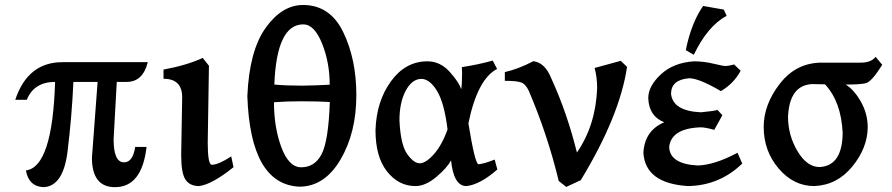

<svg xmlns="http://www.w3.org/2000/svg" viewBox="-20 -733 3594 774"><path d="M443.4 21.5Q350.6 21.5 350.6 -97.7L373.5 -402.8H275.9Q269.5 -261.7 252.2 -121.8Q234.9 18.1 155.3 21.5Q95.7 18.6 84.5 -45.9Q191.4 -59.6 202.1 -402.8Q117.2 -402.8 87.9 -330.6H41.5Q91.8 -482.4 231.9 -482.4H575.7Q556.2 -402.8 490.7 -402.8H450.7L438 -171.4Q438 -78.6 480 -78.6Q515.6 -78.6 524.9 -140.6H570.8Q552.2 21.5 443.4 21.5Z M782.7 17.1Q745.6 17.1 728 -8.5Q710.4 -34.2 710.4 -108.9L714.4 -340.8Q714.4 -415.5 639.2 -415.5V-452.6Q731 -469.2 797.4 -499.5L822.3 -467.8L817.4 -158.7Q817.4 -68.8 834 -68.8Q860.4 -68.8 912.1 -102.5L921.4 -59.1Q835 10.3 782.7 17.1Z M1197.8 -387.7Q1263.2 -388.7 1309.1 -391.6Q1309.1 -481.4 1278.1 -558.1Q1247.1 -634.8 1202.6 -634.8Q1095.2 -634.8 1085.9 -392.1Q1132.8 -387.7 1197.8 -387.7ZM1194.3 -58.6Q1249 -58.6 1276.6 -111.8Q1304.2 -165 1309.6 -321.8Q1265.6 -324.7 1193.8 -324.7Q1133.3 -324.7 1084.5 -320.8Q1084.5 -218.8 1114.5 -138.7Q1144.5 -58.6 1194.3 -58.6ZM1186.5 19.5Q989.3 10.3 977.1 -345.7Q984.9 -528.3 1050.8 -620.6Q1116.7 -712.9 1201.7 -712.9Q1310.5 -712.9 1363.5 -603.8Q1416.5 -494.6 1416.5 -349.6Q1416.5 -197.8 1352.3 -89.1Q1288.1 19.5 1186.5 19.5Z M1672.4 -74.7Q1697.8 -75.7 1729.7 -112.1Q1761.7 -148.4 1784.2 -210.9Q1771 -318.8 1741.5 -366.9Q1711.9 -415 1678.2 -415Q1640.1 -414.1 1615.2 -366.7Q1590.3 -319.3 1590.3 -248Q1594.7 -149.9 1621.3 -112.3Q1647.9 -74.7 1672.4 -74.7ZM1859.9 17.1Q1808.6 17.1 1798.3 -86.9Q1783.2 -57.1 1739.3 -20Q1695.3 17.1 1654.8 17.1Q1586.9 17.1 1540.3 -41.7Q1493.7 -100.6 1493.7 -208.5Q1497.6 -325.2 1556.2 -405.5Q1614.7 -485.8 1703.1 -485.8Q1755.4 -485.8 1794.2 -441.9Q1833 -397.9 1838.9 -373Q1842.8 -388.2 1842.8 -439.5L1841.8 -462.4Q1909.2 -472.7 1966.3 -488.8L1983.9 -455.1Q1904.8 -414.1 1868.2 -235.8Q1894.5 -73.7 1908.7 -70.8Q1932.1 -72.8 1974.1 -89.8L1984.9 -49.8Q1914.6 11.7 1859.9 17.1Z M2262.7 20.5 2232.4 -3.4Q2187 -191.4 2111.3 -367.7Q2098.6 -394.5 2080.1 -400.9Q2061.5 -407.2 2015.1 -407.2V-442.4Q2069.8 -454.6 2129.9 -486.3Q2177.2 -481 2203.1 -415.5Q2266.1 -277.8 2305.7 -118.2Q2381.3 -227.5 2387.2 -377Q2387.2 -421.9 2377 -459L2482.4 -487.8L2507.8 -463.4Q2478.5 -265.6 2321.3 -6.8Z M2753.4 17.1Q2581.5 6.3 2573.7 -116.7Q2578.1 -206.1 2657.7 -240.2Q2595.7 -264.2 2593.3 -337.9Q2593.3 -385.7 2644 -433.1Q2694.8 -480.5 2777.8 -485.8Q2816.9 -485.8 2856 -476.3Q2895 -466.8 2905.8 -466.8Q2919.4 -467.8 2939.5 -473.1L2965.8 -447.8Q2938 -396 2886.2 -365.7Q2797.4 -417.5 2758.8 -417.5Q2685.5 -412.1 2685.1 -355Q2692.4 -285.6 2805.2 -280.3Q2849.1 -284.2 2872.6 -289.6L2892.1 -268.6L2859.4 -209.5Q2823.2 -219.7 2804.7 -219.7Q2687.5 -215.8 2677.7 -142.1Q2678.2 -72.3 2792 -65.9Q2859.9 -67.4 2953.1 -117.2L2972.2 -73.7Q2880.4 15.1 2753.4 17.1ZM2776.9 -512.2 2744.6 -530.8Q2766.6 -640.6 2814.5 -709L2897.9 -694.3L2909.2 -669.4Q2832 -627.4 2776.9 -512.2Z M3284.2 -59.6Q3375.5 -64.5 3377 -196.8Q3371.1 -323.2 3305.7 -393.1L3253.4 -394Q3162.6 -389.2 3156.7 -262.7Q3156.7 -188 3194.8 -123.8Q3232.9 -59.6 3284.2 -59.6ZM3262.7 17.1Q3179.2 17.1 3118.9 -53.7Q3058.6 -124.5 3058.6 -221.2Q3058.6 -312 3124.3 -396.2Q3189.9 -480.5 3293 -480.5H3449.7Q3491.7 -480.5 3509.8 -503.9L3536.6 -471.7Q3493.2 -402.8 3470.2 -397.5Q3447.3 -392.1 3389.2 -392.1Q3422.4 -372.1 3450.2 -323.5Q3478 -274.9 3478 -218.8Q3476.6 -135.7 3415.5 -61.3Q3354.5 13.2 3262.7 17.1Z"/></svg>

Font: Kelvinch
Style: Bold
Weight: 700
Designer: Paul James Miller
Foundry: High-Logic / Made with FontCreator
Version: Version 3.501;March 28, 2021;FontCreator 13.0.0.2683 64-bit